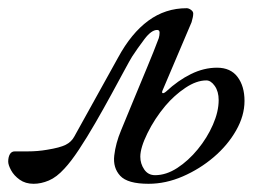

<svg xmlns="http://www.w3.org/2000/svg" viewBox="-61 -434 656 468"><path d="M21 14Q1 14 -13 4Q-27 -6 -34 -19Q-41 -32 -41 -40Q-41 -51 -37 -58Q-33 -65 -25 -65Q-17 -65 7 -65Q31 -65 54 -69Q85 -74 99 -81Q113 -88 120 -101L227 -294Q259 -353 300.5 -383.5Q342 -414 394 -414Q399 -414 404.5 -410Q410 -406 410 -401Q410 -397 409 -392Q408 -387 406 -380L335 -213Q333 -208 335.5 -207Q338 -206 344 -211Q373 -238 404.5 -253.5Q436 -269 468 -269Q501 -269 518 -246.5Q535 -224 535 -188Q535 -152 514.5 -116Q494 -80 460 -51Q426 -22 384.5 -4Q343 14 301 14Q250 14 232 -5.5Q214 -25 217.5 -55Q221 -85 234 -116Q248 -150 264.5 -190Q281 -230 297.5 -269.5Q314 -309 326 -341Q328 -348 328 -354.5Q328 -361 322 -361Q308 -361 291 -338.5Q274 -316 261 -296Q256 -288 242.5 -263Q229 -238 210.5 -204Q192 -170 171.5 -134.5Q151 -99 131.5 -69.5Q112 -40 96 -23Q77 -2 58 6Q39 14 21 14ZM317 -7Q344 -7 371 -24.5Q398 -42 421 -70Q444 -98 458 -130Q472 -162 472 -190Q472 -211 462.5 -224.5Q453 -238 442 -238Q418 -238 391 -220Q364 -202 342 -176Q316 -145 298.5 -109.5Q281 -74 281 -52Q281 -35 290.5 -21Q300 -7 317 -7Z"/></svg>

Font: EB Garamond
Style: Italic
Weight: 400
Italic angle: -17.2°
Designer: Georg Duffner and Octavio Pardo
Foundry: Georg Duffner
Version: Version 1.001